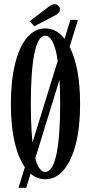

<svg xmlns="http://www.w3.org/2000/svg" viewBox="-20 -847 446 919"><path d="M68.5 52 317 -752H353L105.5 52ZM196.5 11Q146 11 109 -33.5Q72 -78 52 -158.5Q32 -239 32 -349Q32 -459.5 52 -540.8Q72 -622 109 -666.5Q146 -711 196.5 -711Q247.5 -711 285 -666.5Q322.5 -622 343 -540.8Q363.5 -459.5 363.5 -349Q363.5 -239 343 -158.5Q322.5 -78 285 -33.5Q247.5 11 196.5 11ZM196.5 -24Q215 -24 228.5 -46.5Q242 -69 250.8 -111.8Q259.5 -154.5 263.8 -214.5Q268 -274.5 268 -349Q268 -424 263.8 -484.2Q259.5 -544.5 250.8 -587.2Q242 -630 228.5 -653Q215 -676 196.5 -676Q178.5 -676 165.2 -653Q152 -630 143.8 -587.2Q135.5 -544.5 131.5 -484.2Q127.5 -424 127.5 -349Q127.5 -274.5 131.5 -214.5Q135.5 -154.5 143.8 -111.8Q152 -69 165.2 -46.5Q178.5 -24 196.5 -24ZM144.5 -721.5 122 -745.5 212 -814Q219.5 -819.5 227 -823.2Q234.5 -827 241.5 -827Q249 -827 254.8 -823.2Q260.5 -819.5 264 -813.5Q267 -808 267 -802Q267 -792.5 259 -784.2Q251 -776 238.5 -770.5Z"/></svg>

Font: Imbue Thin 10pt Medium
Style: Regular
Weight: 500
Version: Version 1.102